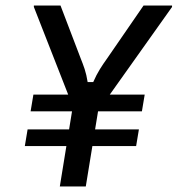

<svg xmlns="http://www.w3.org/2000/svg" viewBox="-20 -670 638 690"><path d="M69.2 -145 79.2 -205H479.2L469.2 -145ZM90 -270 100 -330H500L490 -270ZM195 0 241.7 -287.5 101.7 -645V-650H197.5L270 -460Q277.5 -441.7 284.2 -421.7Q290.8 -401.7 295 -375H315Q326.7 -401.7 339.2 -421.7Q351.7 -441.7 365 -460L495.8 -650H598.3V-645L332.5 -270.8L288.3 0Z"/></svg>

Font: Familjen Grotesk
Style: Italic
Weight: 400
Italic angle: -9.46201°
Designer: Anders Wikstroem, Jonas Baeckman, Matilda Gysing, Kristian Moeller
Foundry: Familjen STHLM AB
Version: Version 2.000